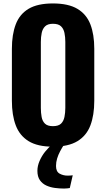

<svg xmlns="http://www.w3.org/2000/svg" viewBox="-20 -840 616 1114"><path d="M287 11Q198 11 146 -21Q94 -53 71.5 -112.5Q49 -172 49 -255V-557Q49 -640 71.5 -699Q94 -758 146 -789Q198 -820 287 -820Q377 -820 429.5 -788.5Q482 -757 504.5 -698.5Q527 -640 527 -557V-255Q527 -172 504.5 -112.5Q482 -53 429.5 -21Q377 11 287 11ZM287 -108Q319 -108 334 -122.5Q349 -137 354 -161.5Q359 -186 359 -214V-597Q359 -625 354 -649Q349 -673 334 -687.5Q319 -702 287 -702Q257 -702 242 -687.5Q227 -673 222 -649Q217 -625 217 -597V-214Q217 -186 221.5 -161.5Q226 -137 241 -122.5Q256 -108 287 -108ZM352 254Q326 254 299 250.5Q272 247 249 236.5Q226 226 211.5 205.5Q197 185 197 151Q197 123 209.5 94Q222 65 241.5 40.5Q261 16 282 0H351Q340 17 329 37.5Q318 58 311.5 79.5Q305 101 305 123Q305 156 326 167.5Q347 179 372 179Q380 179 388 178.5Q396 178 402 177L385 251Q379 252 370 253Q361 254 352 254Z"/></svg>

Font: Oswald SemiBold
Style: Regular
Weight: 600
Designer: Vernon Adams
Foundry: Vernon Adams
Version: Version 4.100; ttfautohint (v1.8.1.43-b0c9)